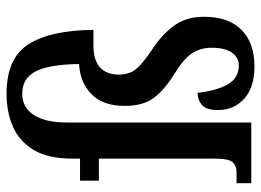

<svg xmlns="http://www.w3.org/2000/svg" viewBox="-128 -678 816 601"><g transform="rotate(-90 280.5 -378.0)"><path d="M373 10Q307 10 271.5 -22Q236 -54 236 -104Q236 -141 252 -154.5Q268 -168 290 -168Q296 -111 315.5 -75Q335 -39 376 -39Q401 -39 416 -61Q431 -83 431 -124Q431 -159 413.5 -185.5Q396 -212 350 -240Q300 -271 274.5 -304.5Q249 -338 249 -396Q249 -464 285.5 -500Q322 -536 380 -539Q379 -631 357.5 -674Q336 -717 287 -717Q244 -717 220.5 -680.5Q197 -644 197 -577V0H7V-46H41Q61 -46 72.5 -58Q84 -70 84 -115V-477H15V-536H84V-559Q84 -636 111 -681Q138 -726 184 -746Q230 -766 287 -766Q399 -766 442.5 -696.5Q486 -627 487 -494H438Q392 -494 369.5 -473.5Q347 -453 347 -415Q347 -382 364 -361Q381 -340 423 -312Q471 -281 499.5 -242.5Q528 -204 528 -148Q528 -71 487 -30.5Q446 10 373 10Z"/></g></svg>

Font: Noto Serif Georgian ExtraCondensed SemiBold
Style: Regular
Weight: 600
Width: 2
Designer: Monotype Design Team, Akaki Razmadze
Foundry: Google LLC
Version: Version 2.003; ttfautohint (v1.8.4.7-5d5b)